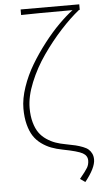

<svg xmlns="http://www.w3.org/2000/svg" viewBox="-60 -759 511 978"><g transform="rotate(-5 195.0 -270.0)"><path d="M335.9 182.1 310.1 164.1Q341.3 126.5 350.6 110.4Q359.9 94.2 359.9 74.2Q359.9 49.3 335.9 35.9Q312 22.5 235.8 7.8Q203.1 1.5 177.5 -8.3Q151.9 -18.1 127.9 -35.4Q104 -52.7 88.4 -76.7Q72.8 -100.6 63.5 -136.5Q54.2 -172.4 54.2 -217.8Q54.2 -268.1 74.2 -326.9Q94.2 -385.7 126 -438.7Q157.7 -491.7 197 -542.5Q236.3 -593.3 274.9 -631.8Q313.5 -670.4 347.2 -695.8Q150.9 -695.8 84 -693.8V-722.2H383.8V-693.8H379.9Q333.5 -656.7 283.7 -602.3Q233.9 -547.9 189 -483.6Q144 -419.4 115 -348.1Q85.9 -276.9 85.9 -217.8Q85.9 -176.3 95 -144Q104 -111.8 118.9 -90.8Q133.8 -69.8 156.2 -54.7Q178.7 -39.6 201.7 -31.5Q224.6 -23.4 253.9 -18.1Q283.2 -12.7 302.2 -8.1Q321.3 -3.4 339.6 3.7Q357.9 10.7 367.9 19.8Q377.9 28.8 384 41.7Q390.1 54.7 390.1 71.8Q390.1 114.3 335.9 182.1Z"/></g></svg>

Font: Source Sans 3 ExtraLight
Style: Regular
Weight: 200
Designer: Paul D. Hunt
Foundry: Adobe
Version: Version 3.052;hotconv 1.1.0;makeotfexe 2.6.0